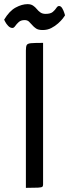

<svg xmlns="http://www.w3.org/2000/svg" viewBox="-82 -907 334 927"><path d="M43 0V-663Q43 -682 47 -689.5Q51 -697 68.5 -698.5Q86 -700 126 -700V-16Q126 -8 122 -5Q118 -2 101.5 -1Q85 0 43 0ZM124 -762Q103 -762 92 -769.5Q81 -777 73.5 -786Q66 -795 58 -802.5Q50 -810 37 -810Q19 -810 8.5 -800.5Q-2 -791 -8.5 -781.5Q-15 -772 -22 -772Q-33 -772 -42.5 -782Q-52 -792 -57 -802Q-62 -812 -62 -812Q-37 -854 -6.5 -870.5Q24 -887 51 -887Q67 -887 77.5 -880Q88 -873 95.5 -863.5Q103 -854 113 -847Q123 -840 138 -840Q162 -840 173 -849.5Q184 -859 190 -868.5Q196 -878 203 -878Q212 -878 218.5 -867Q225 -856 228.5 -844.5Q232 -833 232 -833Q230 -829 221.5 -818Q213 -807 198.5 -794Q184 -781 165.5 -771.5Q147 -762 124 -762Z"/></svg>

Font: Yanone Kaffeesatz
Style: Regular
Weight: 400
Designer: Yanone (Cyrillic: Daniel Pouzeot, Huerta Tipografica, and Cyreal)
Foundry: Yanone
Version: Version 2.003